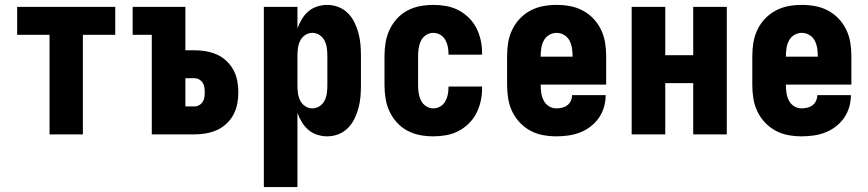

<svg xmlns="http://www.w3.org/2000/svg" viewBox="-20 -548 3540 783"><path d="M182 0V-406H50V-520H450V-406H318V0Z M599 0V-406H521V-520H736V-343H773Q797 -343 820 -339Q843 -335 864.5 -325.5Q886 -316 903.5 -299.5Q921 -283 932 -262.5Q943 -242 947.5 -218.5Q952 -195 952 -172Q952 -148 947.5 -124.5Q943 -101 932 -80.5Q921 -60 903.5 -43.5Q886 -27 864.5 -17.5Q843 -8 820 -4Q797 0 773 0ZM773 -114Q783 -114 792 -119Q801 -124 806.5 -132.5Q812 -141 813.5 -151Q815 -161 815 -172Q815 -182 813.5 -192Q812 -202 806.5 -210.5Q801 -219 792 -224Q783 -229 773 -229H736V-114Z M1056 215V-520H1193V-432Q1200 -452 1211 -470Q1222 -488 1237.5 -501.5Q1253 -515 1273.5 -521.5Q1294 -528 1314 -528Q1338 -528 1360 -519.5Q1382 -511 1398.5 -494.5Q1415 -478 1425.5 -456.5Q1436 -435 1442 -412.5Q1448 -390 1450 -366.5Q1452 -343 1452 -320V-200Q1452 -177 1450 -153.5Q1448 -130 1442 -107.5Q1436 -85 1425.5 -63.5Q1415 -42 1398.5 -25.5Q1382 -9 1360 -0.5Q1338 8 1314 8Q1294 8 1273.5 1.5Q1253 -5 1237.5 -18.5Q1222 -32 1211 -50Q1200 -68 1193 -88V215ZM1254 -106Q1270 -106 1283.5 -115Q1297 -124 1304 -138.5Q1311 -153 1313 -168.5Q1315 -184 1315 -200V-320Q1315 -336 1313 -351.5Q1311 -367 1304 -381.5Q1297 -396 1283.5 -405Q1270 -414 1254 -414Q1238 -414 1224.5 -405Q1211 -396 1204 -381.5Q1197 -367 1195 -351.5Q1193 -336 1193 -320V-200Q1193 -184 1195 -168.5Q1197 -153 1204 -138.5Q1211 -124 1224.5 -115Q1238 -106 1254 -106Z M1747 8Q1720 8 1693 3Q1666 -2 1641.5 -15Q1617 -28 1598.5 -48.5Q1580 -69 1568.5 -93.5Q1557 -118 1552.5 -145.5Q1548 -173 1548 -200V-320Q1548 -347 1552.5 -374.5Q1557 -402 1568.5 -426.5Q1580 -451 1598.5 -471.5Q1617 -492 1641.5 -505Q1666 -518 1693 -523Q1720 -528 1747 -528Q1773 -528 1799 -523.5Q1825 -519 1848.5 -507Q1872 -495 1891 -476.5Q1910 -458 1922 -435Q1934 -412 1940 -386Q1946 -360 1946 -334V-325H1809V-329Q1809 -344 1806 -358.5Q1803 -373 1795.5 -386Q1788 -399 1775 -406.5Q1762 -414 1747 -414Q1731 -414 1717.5 -405Q1704 -396 1697 -382Q1690 -368 1687.5 -352Q1685 -336 1685 -320V-200Q1685 -184 1687.5 -168Q1690 -152 1697 -138Q1704 -124 1717.5 -115Q1731 -106 1747 -106Q1762 -106 1775 -113.5Q1788 -121 1795.5 -134Q1803 -147 1806 -161.5Q1809 -176 1809 -191V-195H1946V-186Q1946 -160 1940 -134Q1934 -108 1922 -85Q1910 -62 1891 -43.5Q1872 -25 1848.5 -13Q1825 -1 1799 3.5Q1773 8 1747 8Z M2249 8Q2222 8 2194.5 3Q2167 -2 2143 -15Q2119 -28 2100 -48Q2081 -68 2069 -93Q2057 -118 2052.5 -145.5Q2048 -173 2048 -200V-320Q2048 -348 2052.5 -375Q2057 -402 2069 -427Q2081 -452 2100 -472Q2119 -492 2143.5 -505Q2168 -518 2195 -523Q2222 -528 2250 -528Q2278 -528 2305 -523Q2332 -518 2356.5 -505Q2381 -492 2400 -472Q2419 -452 2431 -427Q2443 -402 2447.5 -375Q2452 -348 2452 -320V-203H2185V-200Q2185 -184 2187.5 -168Q2190 -152 2197.5 -137.5Q2205 -123 2219 -114.5Q2233 -106 2249 -106Q2261 -106 2273 -109Q2285 -112 2294 -119Q2303 -126 2308 -137Q2313 -148 2313 -160H2450V-159Q2450 -135 2443 -111Q2436 -87 2422 -67Q2408 -47 2388.5 -32Q2369 -17 2346 -8Q2323 1 2298.5 4.5Q2274 8 2249 8ZM2185 -317H2315V-320Q2315 -336 2312.5 -352Q2310 -368 2302.5 -382.5Q2295 -397 2280.5 -405.5Q2266 -414 2250 -414Q2234 -414 2219.5 -405.5Q2205 -397 2197.5 -382.5Q2190 -368 2187.5 -352Q2185 -336 2185 -320Z M2556 0V-520H2693V-323H2807V-520H2944V0H2807V-209H2693V0Z M3249 8Q3222 8 3194.5 3Q3167 -2 3143 -15Q3119 -28 3100 -48Q3081 -68 3069 -93Q3057 -118 3052.5 -145.5Q3048 -173 3048 -200V-320Q3048 -348 3052.5 -375Q3057 -402 3069 -427Q3081 -452 3100 -472Q3119 -492 3143.5 -505Q3168 -518 3195 -523Q3222 -528 3250 -528Q3278 -528 3305 -523Q3332 -518 3356.5 -505Q3381 -492 3400 -472Q3419 -452 3431 -427Q3443 -402 3447.5 -375Q3452 -348 3452 -320V-203H3185V-200Q3185 -184 3187.5 -168Q3190 -152 3197.5 -137.5Q3205 -123 3219 -114.5Q3233 -106 3249 -106Q3261 -106 3273 -109Q3285 -112 3294 -119Q3303 -126 3308 -137Q3313 -148 3313 -160H3450V-159Q3450 -135 3443 -111Q3436 -87 3422 -67Q3408 -47 3388.5 -32Q3369 -17 3346 -8Q3323 1 3298.5 4.5Q3274 8 3249 8ZM3185 -317H3315V-320Q3315 -336 3312.5 -352Q3310 -368 3302.5 -382.5Q3295 -397 3280.5 -405.5Q3266 -414 3250 -414Q3234 -414 3219.5 -405.5Q3205 -397 3197.5 -382.5Q3190 -368 3187.5 -352Q3185 -336 3185 -320Z"/></svg>

Font: Iosevka Heavy
Style: Regular
Weight: 900
Monospace: yes
Designer: Belleve Invis
Foundry: Belleve Invis
Version: Version 32.5.0; ttfautohint (v1.8.4)